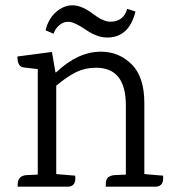

<svg xmlns="http://www.w3.org/2000/svg" viewBox="-20 -697 653 717"><path d="M180 -571 150 -584Q162 -630 192 -654.5Q222 -679 255 -677Q288 -675 326 -646Q364 -617 390 -616Q441 -615 455 -664L486 -654Q461 -553 374 -557Q340 -559 299.5 -586.5Q259 -614 238.5 -615.5Q218 -617 202 -603.5Q186 -590 180 -571ZM561 0H375V-8Q375 -32 389 -38Q396 -42 406 -43L450 -45V-304Q450 -444 339 -444Q298 -444 265 -428Q232 -412 190 -377V-47L261 -41Q265 0 234 0H46V-8Q46 -40 78 -43L121 -45V-439L69 -445Q45 -447 45 -486L174 -503L187 -427H190Q271 -504 357 -504Q424 -504 471.5 -457Q519 -410 519 -312V-47L589 -41Q593 0 561 0Z"/></svg>

Font: Karma
Style: Regular
Weight: 400
Designer: Joana Correia
Foundry: Indian Type Foundry
Version: Version 1.202;PS 1.0;hotconv 1.0.78;makeotf.lib2.5.61930; tt